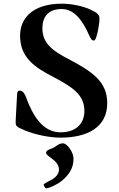

<svg xmlns="http://www.w3.org/2000/svg" viewBox="-20 -731 645 1042"><path d="M217 271C217 276 225 291 231 291C246 291 291 271 317 249C350 221 379 186 379 131C379 94 344 47 322 47C311 47 303 49 290 58C279 66 268 73 255 77C237 83 230 91 230 98C230 107 239 113 262 130C283 145 300 165 300 189C300 221 272 240 238 256C226 262 217 268 217 271ZM65 -68C65 -45 71 -42 116 -23C171 0 249 16 308 16C460 16 562 -44 562 -171C562 -289 480 -343 349 -412C269 -454 210 -494 210 -577C210 -638 240 -682 316 -682C388 -682 434 -607 462 -543C471 -522 478 -511 490 -511C500 -511 508 -548 513 -572C519 -605 520 -620 520 -628C520 -651 511 -661 466 -681C426 -699 366 -711 316 -711C160 -711 89 -634 89 -538C89 -415 172 -364 274 -311C377 -257 438 -214 438 -129C438 -65 398 -13 308 -13C213 -13 158 -102 121 -204C115 -221 105 -239 87 -239C80 -239 73 -234 73 -223L66 -94C66 -86 65 -72 65 -68Z"/></svg>

Font: Monomakh Unicode
Style: Regular
Weight: 400
Version: Version 1.2